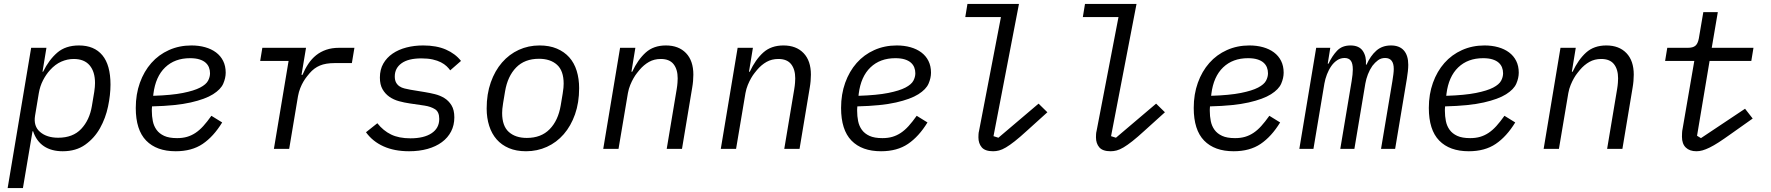

<svg xmlns="http://www.w3.org/2000/svg" viewBox="-20 -760 9040 980"><path d="M139 -516H217L197 -394H200Q230 -455 272.5 -491.5Q315 -528 383 -528Q461 -528 502.5 -478Q544 -428 544 -328Q544 -276 531.5 -216.5Q519 -157 490.5 -106Q462 -55 415 -21.5Q368 12 300 12Q243 12 204.5 -13.5Q166 -39 149 -90H146L97 200H19ZM277 -57Q352 -57 394.5 -102Q437 -147 449 -219L461 -291Q463 -305 464 -315.5Q465 -326 465 -336Q465 -394 437.5 -426.5Q410 -459 356 -459Q324 -459 293 -445.5Q262 -432 235 -402Q215 -380 199.5 -350Q184 -320 178 -284L159 -170Q150 -116 184.5 -86.5Q219 -57 277 -57Z M877 12Q779 12 726 -42.5Q673 -97 673 -209Q673 -279 694 -337.5Q715 -396 752.5 -438.5Q790 -481 842.5 -504.5Q895 -528 957 -528Q995 -528 1027 -519Q1059 -510 1082.5 -492.5Q1106 -475 1119 -449Q1132 -423 1132 -389Q1132 -362 1119.5 -333Q1107 -304 1067.5 -279Q1028 -254 953.5 -237Q879 -220 756 -217Q755 -209 755 -202.5Q755 -196 755 -194Q755 -167 760 -142Q765 -117 779 -97.5Q793 -78 818 -66.5Q843 -55 884 -55Q912 -55 934.5 -61.5Q957 -68 977.5 -81.5Q998 -95 1017.5 -116.5Q1037 -138 1059 -169L1114 -135Q1070 -63 1014.5 -25.5Q959 12 877 12ZM950 -463Q872 -463 823 -416Q774 -369 763 -281L762 -271Q856 -274 913.5 -285.5Q971 -297 1001.5 -313Q1032 -329 1042 -348Q1052 -367 1052 -386Q1052 -402 1046.5 -416Q1041 -430 1029 -440.5Q1017 -451 997.5 -457Q978 -463 950 -463Z M1378 0 1453 -449H1308L1319 -516H1542L1519 -378H1524Q1537 -409 1554 -434.5Q1571 -460 1593.5 -478Q1616 -496 1645 -506Q1674 -516 1711 -516H1789L1776 -438H1688Q1643 -438 1613 -425.5Q1583 -413 1560 -386Q1555 -380 1546.5 -369.5Q1538 -359 1529 -344Q1520 -329 1512.5 -310Q1505 -291 1501 -269L1456 0Z M2068 12Q1993 12 1937.5 -13Q1882 -38 1848 -85L1906 -131Q1936 -93 1976 -73.5Q2016 -54 2075 -54Q2144 -54 2183 -80Q2222 -106 2222 -153Q2222 -189 2200.5 -202.5Q2179 -216 2147 -221L2072 -232Q2044 -236 2016.5 -243.5Q1989 -251 1967.5 -266Q1946 -281 1932.5 -304.5Q1919 -328 1919 -364Q1919 -405 1936.5 -435.5Q1954 -466 1984 -486.5Q2014 -507 2054 -517.5Q2094 -528 2140 -528Q2208 -528 2256 -507Q2304 -486 2333 -449L2278 -401Q2271 -411 2259.5 -422Q2248 -433 2230.5 -442Q2213 -451 2188.5 -456.5Q2164 -462 2131 -462Q2064 -462 2029.5 -437Q1995 -412 1995 -370Q1995 -351 2001.5 -339Q2008 -327 2019 -319.5Q2030 -312 2044.5 -308.5Q2059 -305 2075 -302L2148 -290Q2173 -286 2199.5 -279.5Q2226 -273 2248 -259.5Q2270 -246 2284.5 -222.5Q2299 -199 2299 -161Q2299 -121 2282.5 -89Q2266 -57 2235.5 -34.5Q2205 -12 2162.5 0Q2120 12 2068 12Z M2665 12Q2615 12 2577.5 -4Q2540 -20 2515 -48.5Q2490 -77 2477 -117.5Q2464 -158 2464 -206Q2464 -280 2485 -339.5Q2506 -399 2542.5 -441Q2579 -483 2628 -505.5Q2677 -528 2734 -528Q2784 -528 2822 -512Q2860 -496 2885.5 -467.5Q2911 -439 2923.5 -398.5Q2936 -358 2936 -310Q2936 -236 2915 -176.5Q2894 -117 2857.5 -75Q2821 -33 2771.5 -10.5Q2722 12 2665 12ZM2669 -56Q2742 -56 2785.5 -100.5Q2829 -145 2842 -222L2852 -282Q2855 -300 2856 -312Q2857 -324 2857 -333Q2857 -399 2823 -429.5Q2789 -460 2731 -460Q2658 -460 2614.5 -415.5Q2571 -371 2558 -294L2548 -234Q2545 -216 2544 -204Q2543 -192 2543 -183Q2543 -117 2577 -86.5Q2611 -56 2669 -56Z M3059 0 3145 -516H3223L3203 -394H3207Q3236 -456 3276 -492Q3316 -528 3379 -528Q3444 -528 3481.5 -489Q3519 -450 3519 -379Q3519 -364 3517.5 -346.5Q3516 -329 3513 -312L3461 0H3383L3434 -305Q3437 -323 3438 -337.5Q3439 -352 3439 -360Q3439 -406 3418 -432.5Q3397 -459 3353 -459Q3319 -459 3292.5 -444Q3266 -429 3244 -403Q3240 -398 3231.5 -387.5Q3223 -377 3214 -361.5Q3205 -346 3197 -326.5Q3189 -307 3185 -285L3137 0Z M3659 0 3745 -516H3823L3803 -394H3807Q3836 -456 3876 -492Q3916 -528 3979 -528Q4044 -528 4081.5 -489Q4119 -450 4119 -379Q4119 -364 4117.5 -346.5Q4116 -329 4113 -312L4061 0H3983L4034 -305Q4037 -323 4038 -337.5Q4039 -352 4039 -360Q4039 -406 4018 -432.5Q3997 -459 3953 -459Q3919 -459 3892.5 -444Q3866 -429 3844 -403Q3840 -398 3831.5 -387.5Q3823 -377 3814 -361.5Q3805 -346 3797 -326.5Q3789 -307 3785 -285L3737 0Z M4477 12Q4379 12 4326 -42.5Q4273 -97 4273 -209Q4273 -279 4294 -337.5Q4315 -396 4352.5 -438.5Q4390 -481 4442.5 -504.5Q4495 -528 4557 -528Q4595 -528 4627 -519Q4659 -510 4682.5 -492.5Q4706 -475 4719 -449Q4732 -423 4732 -389Q4732 -362 4719.5 -333Q4707 -304 4667.5 -279Q4628 -254 4553.5 -237Q4479 -220 4356 -217Q4355 -209 4355 -202.5Q4355 -196 4355 -194Q4355 -167 4360 -142Q4365 -117 4379 -97.5Q4393 -78 4418 -66.5Q4443 -55 4484 -55Q4512 -55 4534.5 -61.5Q4557 -68 4577.5 -81.5Q4598 -95 4617.5 -116.5Q4637 -138 4659 -169L4714 -135Q4670 -63 4614.5 -25.5Q4559 12 4477 12ZM4550 -463Q4472 -463 4423 -416Q4374 -369 4363 -281L4362 -271Q4456 -274 4513.5 -285.5Q4571 -297 4601.5 -313Q4632 -329 4642 -348Q4652 -367 4652 -386Q4652 -402 4646.5 -416Q4641 -430 4629 -440.5Q4617 -451 4597.5 -457Q4578 -463 4550 -463Z M5049 12Q5008 12 4991 -8Q4974 -28 4974 -59Q4974 -66 4974.5 -75Q4975 -84 4977 -91L5089 -673H4907L4918 -740H5181L5051 -65L5076 -57L5281 -231L5326 -187L5222 -93Q5186 -60 5160 -39.5Q5134 -19 5114.5 -7.5Q5095 4 5079.5 8Q5064 12 5049 12Z M5649 12Q5608 12 5591 -8Q5574 -28 5574 -59Q5574 -66 5574.5 -75Q5575 -84 5577 -91L5689 -673H5507L5518 -740H5781L5651 -65L5676 -57L5881 -231L5926 -187L5822 -93Q5786 -60 5760 -39.5Q5734 -19 5714.5 -7.5Q5695 4 5679.5 8Q5664 12 5649 12Z M6277 12Q6179 12 6126 -42.5Q6073 -97 6073 -209Q6073 -279 6094 -337.5Q6115 -396 6152.5 -438.5Q6190 -481 6242.5 -504.5Q6295 -528 6357 -528Q6395 -528 6427 -519Q6459 -510 6482.5 -492.5Q6506 -475 6519 -449Q6532 -423 6532 -389Q6532 -362 6519.5 -333Q6507 -304 6467.5 -279Q6428 -254 6353.5 -237Q6279 -220 6156 -217Q6155 -209 6155 -202.5Q6155 -196 6155 -194Q6155 -167 6160 -142Q6165 -117 6179 -97.5Q6193 -78 6218 -66.5Q6243 -55 6284 -55Q6312 -55 6334.5 -61.5Q6357 -68 6377.5 -81.5Q6398 -95 6417.5 -116.5Q6437 -138 6459 -169L6514 -135Q6470 -63 6414.5 -25.5Q6359 12 6277 12ZM6350 -463Q6272 -463 6223 -416Q6174 -369 6163 -281L6162 -271Q6256 -274 6313.5 -285.5Q6371 -297 6401.5 -313Q6432 -329 6442 -348Q6452 -367 6452 -386Q6452 -402 6446.5 -416Q6441 -430 6429 -440.5Q6417 -451 6397.5 -457Q6378 -463 6350 -463Z M6612 0 6698 -516H6770L6757 -435H6761Q6779 -474 6804.5 -501Q6830 -528 6873 -528Q6917 -528 6936 -500Q6955 -472 6952 -430H6955Q6975 -475 7005 -501.5Q7035 -528 7080 -528Q7123 -528 7145.5 -502.5Q7168 -477 7168 -429Q7168 -415 7166 -396Q7164 -377 7161 -359L7101 0H7029L7087 -346Q7090 -364 7092 -380.5Q7094 -397 7094 -408Q7094 -464 7050 -464Q7029 -464 7013.5 -452.5Q6998 -441 6985 -424Q6971 -404 6962 -380.5Q6953 -357 6949 -334L6893 0H6821L6879 -346Q6885 -382 6885 -405Q6885 -437 6874.5 -450.5Q6864 -464 6843 -464Q6822 -464 6805 -452.5Q6788 -441 6776 -424Q6762 -404 6753 -380.5Q6744 -357 6740 -334L6684 0Z M7477 12Q7379 12 7326 -42.5Q7273 -97 7273 -209Q7273 -279 7294 -337.5Q7315 -396 7352.5 -438.5Q7390 -481 7442.5 -504.5Q7495 -528 7557 -528Q7595 -528 7627 -519Q7659 -510 7682.5 -492.5Q7706 -475 7719 -449Q7732 -423 7732 -389Q7732 -362 7719.5 -333Q7707 -304 7667.5 -279Q7628 -254 7553.5 -237Q7479 -220 7356 -217Q7355 -209 7355 -202.5Q7355 -196 7355 -194Q7355 -167 7360 -142Q7365 -117 7379 -97.5Q7393 -78 7418 -66.5Q7443 -55 7484 -55Q7512 -55 7534.5 -61.5Q7557 -68 7577.5 -81.5Q7598 -95 7617.5 -116.5Q7637 -138 7659 -169L7714 -135Q7670 -63 7614.5 -25.5Q7559 12 7477 12ZM7550 -463Q7472 -463 7423 -416Q7374 -369 7363 -281L7362 -271Q7456 -274 7513.5 -285.5Q7571 -297 7601.5 -313Q7632 -329 7642 -348Q7652 -367 7652 -386Q7652 -402 7646.5 -416Q7641 -430 7629 -440.5Q7617 -451 7597.5 -457Q7578 -463 7550 -463Z M7859 0 7945 -516H8023L8003 -394H8007Q8036 -456 8076 -492Q8116 -528 8179 -528Q8244 -528 8281.5 -489Q8319 -450 8319 -379Q8319 -364 8317.5 -346.5Q8316 -329 8313 -312L8261 0H8183L8234 -305Q8237 -323 8238 -337.5Q8239 -352 8239 -360Q8239 -406 8218 -432.5Q8197 -459 8153 -459Q8119 -459 8092.5 -444Q8066 -429 8044 -403Q8040 -398 8031.5 -387.5Q8023 -377 8014 -361.5Q8005 -346 7997 -326.5Q7989 -307 7985 -285L7937 0Z M8639 12Q8604 12 8584.5 -7Q8565 -26 8565 -62Q8565 -69 8565.5 -81Q8566 -93 8568 -101L8628 -449H8479L8490 -516H8595Q8621 -516 8633.5 -526.5Q8646 -537 8651 -563L8674 -698H8748L8717 -516H8930L8919 -449H8706L8642 -67L8662 -55L8887 -205L8926 -155L8813 -75Q8778 -50 8752.5 -33.5Q8727 -17 8706.5 -7Q8686 3 8670 7.5Q8654 12 8639 12Z"/></svg>

Font: IBM Plex Mono
Style: Italic
Weight: 400
Italic angle: -9°
Monospace: yes
Designer: Mike Abbink, Paul van der Laan, Pieter van Rosmalen
Foundry: Bold Monday
Version: Version 2.3